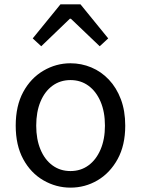

<svg xmlns="http://www.w3.org/2000/svg" viewBox="-20 -847 646 880"><path d="M303 13Q237 13 179 -20.5Q121 -54 86.5 -117.5Q52 -181 52 -271Q52 -362 86.5 -425.5Q121 -489 179 -523Q237 -557 303 -557Q353 -557 398.5 -538Q444 -519 479 -482Q514 -445 534 -392Q554 -339 554 -271Q554 -181 519 -117.5Q484 -54 427 -20.5Q370 13 303 13ZM303 -63Q350 -63 385.5 -89Q421 -115 441 -162Q461 -209 461 -271Q461 -334 441 -381Q421 -428 385.5 -454Q350 -480 303 -480Q256 -480 220.5 -454Q185 -428 165.5 -381Q146 -334 146 -271Q146 -209 165.5 -162Q185 -115 220.5 -89Q256 -63 303 -63ZM130 -671 257 -827H349L476 -671L437 -635L305 -761H300L169 -635Z"/></svg>

Font: Noto Sans KR Thin
Style: Regular
Weight: 400
Version: Version 2.004-H2;hotconv 1.0.118;makeotfexe 2.5.65603